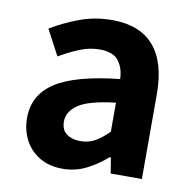

<svg xmlns="http://www.w3.org/2000/svg" viewBox="-70 -644 730 728"><g transform="rotate(10 295.5 -280.0)"><path d="M216 14Q166 14 129 -7.5Q92 -29 71.5 -67Q51 -105 51 -153Q51 -242 127.5 -291.5Q204 -341 373 -359Q372 -400 351 -428Q330 -456 278 -456Q239 -456 201 -440.5Q163 -425 124 -402L72 -500Q121 -530 180 -552Q239 -574 305 -574Q412 -574 466 -511.5Q520 -449 520 -327V0H400L390 -60H385Q349 -28 307 -7Q265 14 216 14ZM265 -101Q297 -101 322 -115.5Q347 -130 373 -156V-268Q270 -256 230.5 -229Q191 -202 191 -164Q191 -131 212 -116Q233 -101 265 -101Z"/></g></svg>

Font: Source Han Sans TC
Style: Bold
Weight: 700
Designer: Ryoko NISHIZUKA Ë•øÂ°öÊ∂ºÂ≠ê (kana, bopomofo & ideographs); Paul D. Hunt (Latin, Greek & Cyrillic); Sandoll Communicatio
Foundry: Adobe
Version: Version 2.004;hotconv 1.0.118;makeotfexe 2.5.65603